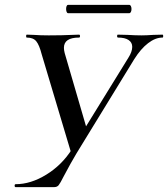

<svg xmlns="http://www.w3.org/2000/svg" viewBox="-20 -767 689 787"><path d="M522 -575Q522 -593 507 -603Q492 -613 464 -613Q460 -613 460 -619Q460 -625 463 -625L503 -624Q535 -622 560 -622Q580 -622 608 -624L646 -625Q649 -625 649 -619Q649 -613 646 -613Q617 -613 587 -590Q557 -567 530 -524L294 -139Q270 -99 241 -44Q227 -16 220.5 -8Q214 0 202 0H44Q40 0 40 -6Q40 -12 44 -12Q106 -12 169.5 -51Q233 -90 274 -154L506 -530Q522 -555 522 -575ZM90 -613Q87 -613 87 -619Q87 -625 90 -625L119 -624Q145 -622 180 -622Q235 -622 275 -624Q287 -625 304 -625Q308 -625 308 -619Q308 -613 304 -613Q242 -613 242 -571Q242 -562 245 -550L338 -231L275 -129L151 -544Q141 -583 128.5 -598Q116 -613 90 -613ZM251 -730Q251 -737 253 -742Q255 -747 259 -747H510Q514 -747 516.5 -742Q519 -737 519 -730Q519 -723 516.5 -718Q514 -713 510 -713H259Q255 -713 253 -718.5Q251 -724 251 -730Z"/></svg>

Font: Cormorant Garamond SemiBold
Style: Italic
Weight: 600
Italic angle: -10°
Designer: Christian Thalmann (Catharsis Fonts)
Foundry: Catharsis Fonts
Version: Version 4.000